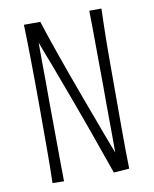

<svg xmlns="http://www.w3.org/2000/svg" viewBox="-81 -777 671 839"><g transform="rotate(-10 254.0 -357.5)"><path d="M81 -704H154Q164 -672 177 -633.5Q190 -595 205.5 -551Q221 -507 237.5 -461Q254 -415 271 -369Q292 -313 311.5 -259.5Q331 -206 348 -161Q365 -116 377 -85Q377 -122 377 -159.5Q377 -197 376.5 -233.5Q376 -270 376 -306.5Q376 -343 376 -379Q376 -412 375.5 -445Q375 -478 375 -511.5Q375 -545 374.5 -578.5Q374 -612 374 -646.5Q374 -681 373 -715H427Q426 -685 425 -648Q424 -611 423.5 -568.5Q423 -526 423 -479Q423 -432 423 -384Q423 -334 423 -283.5Q423 -233 423 -184Q423 -135 423.5 -90Q424 -45 425 -5L356 0Q342 -38 327.5 -80.5Q313 -123 297 -167.5Q281 -212 265 -256.5Q249 -301 233 -344Q216 -389 201 -430Q186 -471 172.5 -506.5Q159 -542 148 -570Q137 -598 131 -616Q131 -588 131 -557.5Q131 -527 131.5 -494.5Q132 -462 132 -427Q132 -392 132 -357Q132 -324 132.5 -289.5Q133 -255 133 -220Q133 -185 133.5 -149Q134 -113 134 -75.5Q134 -38 135 0L84 -1Q85 -36 85.5 -76.5Q86 -117 86 -162.5Q86 -208 86 -256Q86 -304 86 -353Q86 -402 85.5 -450.5Q85 -499 84.5 -544.5Q84 -590 83 -630.5Q82 -671 81 -704Z"/></g></svg>

Font: Truculenta ExtraLight
Style: Regular
Weight: 250
Version: Version 1.002